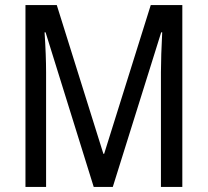

<svg xmlns="http://www.w3.org/2000/svg" viewBox="-20 -734 815 754"><path d="M348 0H423L613 -607H617C614 -548 612 -492 612 -451V0H696V-714H572L389 -130H386L203 -714H80V0H161V-451C161 -492 159 -548 155 -607H159Z"/></svg>

Font: Noto Sans Khmer UI Condensed
Style: Regular
Weight: 400
Width: 3
Designer: Danh Hong and the Monotype Design Team
Foundry: Monotype Imaging Inc.
Version: Version 2.002